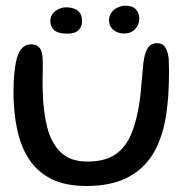

<svg xmlns="http://www.w3.org/2000/svg" viewBox="-20 -604 652 656"><path d="M275 31.5Q205 31.5 157.2 8.2Q109.5 -15 80.8 -57.8Q52 -100.5 39 -160Q26 -219.5 26 -292.5Q26 -310 27 -327.8Q28 -345.5 30 -362.2Q32 -379 34.5 -392Q41.5 -425 54.5 -438.8Q67.5 -452.5 86 -452.5Q103 -452.5 111.8 -444.2Q120.5 -436 123.2 -423.2Q126 -410.5 126 -397.5Q126.5 -388.5 126.2 -375.2Q126 -362 125.8 -347.2Q125.5 -332.5 125.5 -318.5Q125.5 -304.5 126 -293Q127.5 -223 141.5 -168.5Q155.5 -114 188.2 -83Q221 -52 278.5 -52Q339 -52 374.8 -76.8Q410.5 -101.5 429.2 -147.8Q448 -194 457 -257.5Q459 -272.5 460.8 -288.8Q462.5 -305 463.8 -321.8Q465 -338.5 466.8 -355.8Q468.5 -373 470 -390Q474 -422 484.5 -439.2Q495 -456.5 517 -456.5Q535.5 -456.5 544.5 -442.5Q553.5 -428.5 556.5 -402.5Q557.5 -383 557.5 -363.8Q557.5 -344.5 557 -325.5Q556.5 -306.5 555.5 -288Q554.5 -269.5 552.5 -251.5Q545 -161.5 513.8 -98.2Q482.5 -35 423.8 -1.8Q365 31.5 275 31.5ZM211 -489Q178.5 -489 165.2 -500.8Q152 -512.5 152 -532Q152 -553.5 169.2 -566.2Q186.5 -579 205 -579Q219.5 -579 232.2 -574.8Q245 -570.5 252.8 -560.2Q260.5 -550 260.5 -532Q260.5 -514 248.8 -501.5Q237 -489 211 -489ZM404.5 -489.5Q382 -489.5 367.2 -502Q352.5 -514.5 352.5 -533.5Q352.5 -556 369.2 -570.2Q386 -584.5 410.5 -584.5Q433.5 -584.5 444.8 -571.2Q456 -558 456 -541Q456 -520 441.8 -504.8Q427.5 -489.5 404.5 -489.5Z"/></svg>

Font: Gluten Thin Light
Style: Regular
Weight: 300
Version: Version 1.300